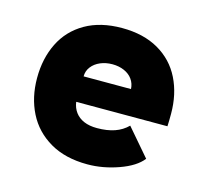

<svg xmlns="http://www.w3.org/2000/svg" viewBox="-79 -573 738 681"><g transform="rotate(15 290.0 -232.5)"><path d="M295 17Q214 17 157.5 -16Q101 -49 72.5 -105.5Q44 -162 44 -233Q44 -305 72 -361.5Q100 -418 155.5 -450Q211 -482 290 -482Q369 -482 424.5 -450Q480 -418 508 -361.5Q536 -305 536 -233Q536 -204 535 -187H200Q203 -165 215 -149Q227 -133 247 -124.5Q267 -116 295 -116Q332 -116 359.5 -125.5Q387 -135 407 -155L492 -56Q467 -24 409.5 -3.5Q352 17 295 17ZM290 -349Q266 -349 246 -340.5Q226 -332 214 -316.5Q202 -301 202 -281H376Q375 -301 364 -316.5Q353 -332 333.5 -340.5Q314 -349 290 -349Z"/></g></svg>

Font: Kreadon
Style: Regular
Weight: 400
Designer: kohakuno
Foundry: StudioGnu
Version: Version 1.000;Glyphs 3.1.2 (3151)